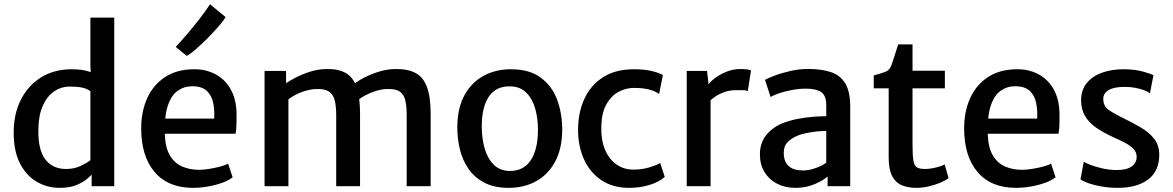

<svg xmlns="http://www.w3.org/2000/svg" viewBox="-20 -898 5659 926"><path d="M422 0V-74L416 -77V-471L420 -474L416 -584V-813H531V0ZM266.5 8Q208 8 157.8 -21Q107.5 -50 76.8 -109Q46 -168 46 -258.5Q46 -349 81 -417.8Q116 -486.5 178.8 -525.2Q241.5 -564 326 -564Q377.5 -564 412.5 -551.8Q447.5 -539.5 457 -531L416 -457.5Q401 -470.5 376.2 -475.5Q351.5 -480.5 317.5 -480.5Q275 -480.5 240.8 -457Q206.5 -433.5 186 -387Q165.5 -340.5 165 -272Q163.5 -174 199 -128.5Q234.5 -83 298.5 -83Q337.5 -83 368.2 -97.5Q399 -112 416 -125.5L435 -68.5Q423 -56 403 -38Q383 -20 350 -6Q317 8 266.5 8Z M911 8Q791 8 726 -68Q661 -144 661 -279Q661 -360 689.8 -424Q718.5 -488 774.8 -525.5Q831 -563 913 -564Q955 -565 992 -552Q1029 -539 1057.5 -512.8Q1086 -486.5 1102.8 -446.5Q1119.5 -406.5 1121 -353Q1121 -321.5 1120.5 -296.8Q1120 -272 1116 -253H728L738 -326H1013Q1015.5 -366 1008.2 -401.8Q1001 -437.5 977.2 -459.8Q953.5 -482 907 -482Q868 -482 837 -460.2Q806 -438.5 789 -387Q772 -335.5 775 -246Q778 -183 800.5 -146.5Q823 -110 859.5 -94.5Q896 -79 941 -79Q960 -79 987.5 -83.2Q1015 -87.5 1040.8 -94.2Q1066.5 -101 1080 -109L1102 -43Q1083.5 -28 1051.8 -16.5Q1020 -5 983 1.5Q946 8 911 8ZM880 -628.5 827.5 -672Q855.5 -702 884.8 -736.2Q914 -770.5 942 -806.5Q970 -842.5 993 -877.5L1068 -815.5Q1060.5 -802 1042.5 -780.5Q1024.5 -759 1001.5 -734.8Q978.5 -710.5 954.5 -687.8Q930.5 -665 910.8 -649Q891 -633 880 -628.5Z M1256 0V-556H1359.5L1360 -497Q1380.5 -511 1411.2 -526.5Q1442 -542 1478 -553Q1514 -564 1550 -565Q1610 -567 1646.5 -546.5Q1683 -526 1699.8 -478Q1716.5 -430 1716.5 -348.5V0H1601.5V-341.5Q1601.5 -387 1593.8 -415.8Q1586 -444.5 1565 -457.5Q1544 -470.5 1503 -468.5Q1477 -468 1440.2 -455.8Q1403.5 -443.5 1371 -419V0ZM1710.5 -418.5 1686 -491.5Q1705.5 -508 1737.8 -524.5Q1770 -541 1808.8 -552.8Q1847.5 -564.5 1887 -565Q1946.5 -566 1984 -546Q2021.5 -526 2039.2 -478.2Q2057 -430.5 2057 -349V0H1941.5V-341.5Q1941.5 -387 1934.2 -415.8Q1927 -444.5 1906.2 -457.5Q1885.5 -470.5 1844 -468.5Q1815 -468 1778 -454.2Q1741 -440.5 1710.5 -418.5Z M2433.5 8Q2365.5 8 2318 -16Q2270.5 -40 2241 -81.5Q2211.5 -123 2198.2 -176.8Q2185 -230.5 2185.5 -290Q2187 -379.5 2221 -440.5Q2255 -501.5 2313 -532.8Q2371 -564 2443.5 -564Q2534.5 -564 2589.2 -522.8Q2644 -481.5 2668.2 -413.8Q2692.5 -346 2691.5 -267Q2690 -177.5 2656.2 -116.2Q2622.5 -55 2564.8 -23.5Q2507 8 2433.5 8ZM2436.5 -73.5Q2505 -72.5 2539.8 -125.2Q2574.5 -178 2574.5 -271.5Q2574.5 -329.5 2560.5 -376.8Q2546.5 -424 2516.8 -452.5Q2487 -481 2440.5 -481.5Q2372.5 -483 2338 -432.5Q2303.5 -382 2303.5 -288.5Q2303.5 -230.5 2317.5 -182Q2331.5 -133.5 2361 -104Q2390.5 -74.5 2436.5 -73.5Z M2768 -272Q2768 -354.5 2798 -420.5Q2828 -486.5 2888 -525.2Q2948 -564 3038 -564Q3090.5 -564 3127 -554.5Q3163.5 -545 3177 -536L3159 -445Q3138 -459.5 3108.5 -466.8Q3079 -474 3037 -474Q2999.5 -474 2964.5 -455.8Q2929.5 -437.5 2906 -397.5Q2882.5 -357.5 2880 -292Q2878 -223 2898.2 -175.8Q2918.5 -128.5 2954.2 -104.2Q2990 -80 3034 -80Q3075.5 -80 3110.8 -90.5Q3146 -101 3164 -112L3186 -45Q3160.5 -21 3114 -6.5Q3067.5 8 3015 8Q2935.5 8 2880.5 -29Q2825.5 -66 2796.8 -129.2Q2768 -192.5 2768 -272Z M3401 -409 3394 -485Q3401.5 -500.5 3425.5 -519.2Q3449.5 -538 3482.2 -551.5Q3515 -565 3549 -565Q3568 -565 3581.8 -563.5Q3595.5 -562 3602 -558L3586.5 -458.5Q3580 -462 3568 -463Q3564 -463 3530 -463Q3499 -463 3474.2 -454.2Q3449.5 -445.5 3431 -433Q3412.5 -420.5 3401 -409ZM3292 0V-556H3390L3398 -485L3407 -443V0Z M3817 8Q3767 8 3728.2 -11.8Q3689.5 -31.5 3667.2 -67.8Q3645 -104 3645 -153.5Q3645 -207 3673.8 -244.2Q3702.5 -281.5 3751 -302.5Q3783 -315.5 3820.5 -323.2Q3858 -331 3895.5 -334.2Q3933 -337.5 3965 -337.5L3989 -307L3965 -266.5Q3945.5 -266.5 3918.2 -263.8Q3891 -261 3864.5 -255.2Q3838 -249.5 3819.5 -240.5Q3794 -229 3777 -211Q3760 -193 3760 -161Q3760 -119 3783.2 -97.5Q3806.5 -76 3852.5 -76Q3876 -76 3900 -83Q3924 -90 3941.8 -99Q3959.5 -108 3965 -114.5L3988 -90L3971.5 -47Q3949.5 -27 3908 -9.5Q3866.5 8 3817 8ZM4080.5 0H3971.5V-83H3965V-390Q3965 -439 3939.2 -454.8Q3913.5 -470.5 3866 -470.5Q3834.5 -470.5 3801 -464.2Q3767.5 -458 3739.5 -448.8Q3711.5 -439.5 3696.5 -430L3669.5 -513Q3681 -520 3713.8 -532.5Q3746.5 -545 3790.2 -555.2Q3834 -565.5 3877 -565.5Q3939.5 -565.5 3985.2 -551Q4031 -536.5 4055.8 -497.2Q4080.5 -458 4080.5 -383.5Z M4399 8Q4359.5 8 4329.5 -4.5Q4299.5 -17 4282.8 -48.8Q4266 -80.5 4266 -139V-472H4194V-534Q4231 -544.5 4250.5 -551.8Q4270 -559 4279 -583Q4283 -594 4288 -609.2Q4293 -624.5 4299 -643.2Q4305 -662 4312 -684H4381V-557H4537V-472H4381V-200Q4381 -146 4385.8 -121.2Q4390.5 -96.5 4403.8 -89.8Q4417 -83 4443 -83Q4457 -83 4475.2 -86.2Q4493.5 -89.5 4510.2 -94.5Q4527 -99.5 4536 -105L4555 -39Q4540 -27.5 4514.8 -16.8Q4489.5 -6 4459.2 1Q4429 8 4399 8Z M4880 8Q4760 8 4695 -68Q4630 -144 4630 -279Q4630 -360 4658.8 -424Q4687.5 -488 4743.8 -525.5Q4800 -563 4882 -564Q4924 -565 4961 -552Q4998 -539 5026.5 -512.8Q5055 -486.5 5071.8 -446.5Q5088.5 -406.5 5090 -353Q5090 -321.5 5089.5 -296.8Q5089 -272 5085 -253H4697L4707 -326H4982Q4984.5 -366 4977.2 -401.8Q4970 -437.5 4946.2 -459.8Q4922.5 -482 4876 -482Q4837 -482 4806 -460.2Q4775 -438.5 4758 -387Q4741 -335.5 4744 -246Q4747 -183 4769.5 -146.5Q4792 -110 4828.5 -94.5Q4865 -79 4910 -79Q4929 -79 4956.5 -83.2Q4984 -87.5 5009.8 -94.2Q5035.5 -101 5049 -109L5071 -43Q5052.5 -28 5020.8 -16.5Q4989 -5 4952 1.5Q4915 8 4880 8Z M5191 -33 5207 -118Q5214.5 -112.5 5238.2 -103.2Q5262 -94 5295.2 -86.2Q5328.5 -78.5 5364 -78Q5412 -77.5 5437 -94.5Q5462 -111.5 5462 -142Q5462 -163.5 5447 -179.5Q5432 -195.5 5405.8 -209.2Q5379.5 -223 5346 -238Q5301 -258.5 5266.5 -282.5Q5232 -306.5 5212.8 -339Q5193.5 -371.5 5194 -417Q5195 -466.5 5222.8 -499.2Q5250.5 -532 5296.5 -548Q5342.5 -564 5399 -564Q5451.5 -564 5491 -553.2Q5530.5 -542.5 5543 -535L5526 -448Q5517 -455.5 5498.2 -462.8Q5479.5 -470 5455 -474.5Q5430.5 -479 5405 -479Q5354 -479 5328 -464.2Q5302 -449.5 5301 -423Q5300.5 -386.5 5326.2 -368.5Q5352 -350.5 5388 -333Q5439.5 -308 5481 -283.8Q5522.5 -259.5 5546.8 -228.2Q5571 -197 5571 -151Q5571 -73 5517.5 -32.5Q5464 8 5371 8Q5332.5 8 5296.2 2Q5260 -4 5232.2 -13.5Q5204.5 -23 5191 -33Z"/></svg>

Font: Tracken
Style: Regular
Weight: 400
Designer: Eben Sorkin
Foundry: Eben Sorkin
Version: Version 2.001